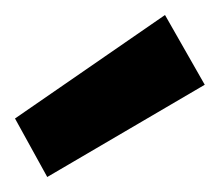

<svg xmlns="http://www.w3.org/2000/svg" viewBox="-20 -800 293 256"><path d="M43 -564 0 -642 200 -780 253 -687Z"/></svg>

Font: DM Sans 10pt ExtraBold
Style: Regular
Weight: 800
Version: Version 4.004;gftools[0.9.30]